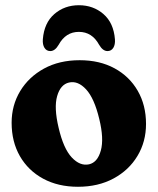

<svg xmlns="http://www.w3.org/2000/svg" viewBox="-20 -704 604 735"><path d="M285 -473.5Q361.5 -473.5 418.5 -442.5Q475.5 -411.5 507.2 -356.5Q539 -301.5 539 -229.5Q539 -161.5 506.2 -107Q473.5 -52.5 414.8 -20.8Q356 11 278.5 11Q202.5 11 145.2 -20Q88 -51 56.2 -106.2Q24.5 -161.5 24.5 -234Q24.5 -301 57.2 -355.2Q90 -409.5 148.5 -441.5Q207 -473.5 285 -473.5ZM321 -75Q353.5 -82.5 366 -127.8Q378.5 -173 360 -248.5Q341 -328 309.5 -362Q278 -396 244 -388Q211.5 -380.5 198.8 -336.2Q186 -292 204.5 -214.5Q223 -135 254.8 -101.2Q286.5 -67.5 321 -75ZM282 -582Q231.5 -582 204.5 -532.5Q190.5 -508.5 172.5 -508.5Q158 -508.5 150.2 -521Q142.5 -533.5 144 -553.5Q149 -616.5 188 -650.2Q227 -684 282 -684Q337 -684 376 -650.2Q415 -616.5 420 -553.5Q421.5 -533.5 413.8 -521Q406 -508.5 391.5 -508.5Q373.5 -508.5 359.5 -532.5Q332.5 -582 282 -582Z"/></svg>

Font: Fraunces 72pt SuperSoft
Style: Bold
Weight: 700
Version: Version 1.000;[0bf87f6ff]